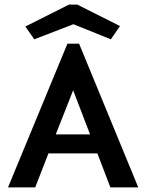

<svg xmlns="http://www.w3.org/2000/svg" viewBox="-20 -820 640 840"><path d="M463 0 406 -149H192L134 0H15L275 -629H326L585 0ZM300 -425 224 -232H374ZM130 -648 91 -704 282 -800H318L505 -706L465 -648L301 -714Z"/></svg>

Font: Inconsolata Expanded Bold
Style: Regular
Weight: 700
Width: 7
Monospace: yes
Designer: Raph Levien, Cyreal, Brenton Simpson
Foundry: Raph Levien, Cyreal, Google
Version: Version 3.001; ttfautohint (v1.8.2.53-6de2)